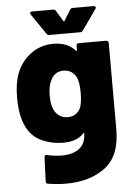

<svg xmlns="http://www.w3.org/2000/svg" viewBox="-60 -745 689 987"><g transform="rotate(-5 285.0 -251.5)"><path d="M368 -517H510Q515 -517 518.5 -513.5Q522 -510 522 -505V-58Q522 79 442.5 138Q363 197 242 197Q197 197 147 189Q137 188 137 176L142 52Q142 45 146 42.5Q150 40 156 42Q197 51 232 51Q289 51 322.5 25Q356 -1 356 -57Q356 -58 350 -52Q315 -14 245 -14Q179 -14 123.5 -43Q68 -72 44 -145Q28 -193 28 -263Q28 -340 47 -389Q71 -451 121.5 -488Q172 -525 238 -525Q310 -525 350 -480Q352 -478 354 -478.5Q356 -479 356 -482V-505Q356 -510 359.5 -513.5Q363 -517 368 -517ZM356 -264Q356 -309 346 -336Q337 -358 319.5 -370.5Q302 -383 277 -383Q230 -383 210 -336Q196 -309 196 -262Q196 -214 208 -190Q217 -169 235 -156Q253 -143 279 -143Q305 -143 322 -155.5Q339 -168 347 -189Q356 -216 356 -264ZM133 -692Q133 -700 143 -700H252Q262 -700 266 -692L299 -638Q301 -635 303 -635Q305 -635 306 -638L339 -692Q343 -700 353 -700H461Q468 -700 470.5 -695.5Q473 -691 469 -685L395 -580Q390 -572 381 -572H221Q212 -572 207 -580L135 -685Q133 -689 133 -692Z"/></g></svg>

Font: BARLOWEXTRABOLD
Style: Regular
Weight: 800
Designer: Jeremy Tribby
Foundry: Tribby Type
Version: Version 1.422